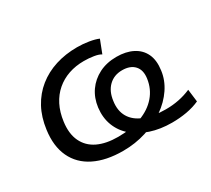

<svg xmlns="http://www.w3.org/2000/svg" viewBox="-105 -677 949 864"><g transform="rotate(-30 369.5 -245.0)"><path d="M316 9Q228 9 167.5 -21Q107 -51 80 -108.5Q53 -166 64 -246Q72 -307 97.5 -354Q123 -401 163.5 -433.5Q204 -466 256 -482.5Q308 -499 368 -499Q399 -499 429 -494Q459 -489 477 -481L451 -414Q439 -422 414.5 -426Q390 -430 364 -430Q321 -430 284.5 -417.5Q248 -405 219.5 -380.5Q191 -356 173 -320.5Q155 -285 149 -239Q141 -180 160.5 -139Q180 -98 222.5 -77.5Q265 -57 328 -57Q397 -57 449 -76.5Q501 -96 532.5 -132.5Q564 -169 571 -219Q577 -261 555.5 -284.5Q534 -308 492 -308Q450 -308 422.5 -281.5Q395 -255 389 -208Q382 -160 402 -126Q422 -92 466.5 -74.5Q511 -57 576 -57Q611 -57 643.5 -63.5Q676 -70 706 -83L714 -18Q683 -4 646.5 2.5Q610 9 570 9Q509 9 459.5 -7.5Q410 -24 375.5 -53.5Q341 -83 325 -124.5Q309 -166 315 -216Q321 -263 345.5 -298Q370 -333 409.5 -353Q449 -373 500 -373Q549 -373 584 -355Q619 -337 635 -303Q651 -269 644 -219Q638 -172 610 -130.5Q582 -89 537.5 -58Q493 -27 436 -9Q379 9 316 9Z"/></g></svg>

Font: Nunito Sans 10pt SemiExpanded
Style: Italic
Weight: 400
Width: 6
Italic angle: -9°
Designer: Vernon Adams
Foundry: Vernon Adams
Version: Version 3.101;gftools[0.9.27]